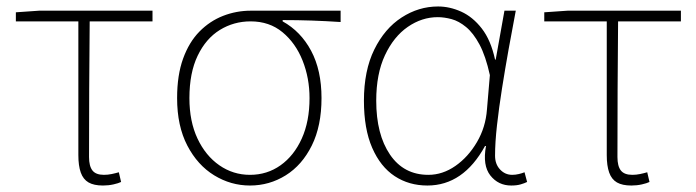

<svg xmlns="http://www.w3.org/2000/svg" viewBox="-20 -560 2151 593"><path d="M298 13Q270 13 253.5 3.5Q237 -6 229.5 -27Q222 -48 222 -81V-494H29V-522L101 -527H451V-494H257Q256 -388 255.5 -284Q255 -180 255 -75Q255 -47 265.5 -33.5Q276 -20 301 -20Q313 -20 325 -22.5Q337 -25 347 -28L354 2Q346 6 330.5 9.5Q315 13 298 13Z M752 13Q693 13 641.5 -18.5Q590 -50 558.5 -110.5Q527 -171 527 -257Q527 -328 545.5 -379Q564 -430 596 -462.5Q628 -495 669 -511Q710 -527 755 -527H1032V-492Q986 -495 942.5 -496.5Q899 -498 853 -498V-494Q909 -463 941 -403Q973 -343 973 -257Q973 -171 943 -110.5Q913 -50 862.5 -18.5Q812 13 752 13ZM752 -20Q805 -20 846.5 -49.5Q888 -79 912 -132Q936 -185 936 -257Q936 -319 914.5 -373Q893 -427 852.5 -460.5Q812 -494 754 -494Q702 -494 659 -467.5Q616 -441 590.5 -388Q565 -335 565 -257Q565 -185 590 -132Q615 -79 657.5 -49.5Q700 -20 752 -20Z M1300 13Q1243 13 1199 -16Q1155 -45 1129.5 -103.5Q1104 -162 1104 -249Q1104 -342 1136 -407Q1168 -472 1220.5 -506Q1273 -540 1333 -540Q1369 -540 1404.5 -524Q1440 -508 1468 -472Q1496 -436 1509 -376H1511L1538 -527H1573Q1562 -470 1551 -408.5Q1540 -347 1530.5 -287Q1521 -227 1515 -173.5Q1509 -120 1509 -79Q1509 -53 1524.5 -36.5Q1540 -20 1562 -20Q1572 -20 1582.5 -22.5Q1593 -25 1600 -28L1608 2Q1600 6 1588 9.5Q1576 13 1559 13Q1519 13 1494.5 -18Q1470 -49 1481 -109H1478Q1411 13 1300 13ZM1303 -20Q1347 -20 1386.5 -47.5Q1426 -75 1453 -121Q1480 -167 1484 -222L1493 -328Q1480 -387 1461 -422.5Q1442 -458 1419.5 -476.5Q1397 -495 1374.5 -501Q1352 -507 1332 -507Q1283 -507 1239.5 -477Q1196 -447 1169 -389.5Q1142 -332 1142 -249Q1142 -145 1184.5 -82.5Q1227 -20 1303 -20Z M1930 13Q1902 13 1885.5 3.5Q1869 -6 1861.5 -27Q1854 -48 1854 -81V-494H1661V-522L1733 -527H2083V-494H1889Q1888 -388 1887.5 -284Q1887 -180 1887 -75Q1887 -47 1897.5 -33.5Q1908 -20 1933 -20Q1945 -20 1957 -22.5Q1969 -25 1979 -28L1986 2Q1978 6 1962.5 9.5Q1947 13 1930 13Z"/></svg>

Font: Noto Sans HK Thin
Style: Regular
Weight: 100
Designer: Ryoko NISHIZUKA 西塚涼子 (kana, bopomofo & ideographs); Paul D. Hunt (Latin, Greek & Cyrillic); Sandoll Communications 산돌커뮤니
Foundry: Adobe
Version: Version 2.004-H2;hotconv 1.0.118;makeotfexe 2.5.65603